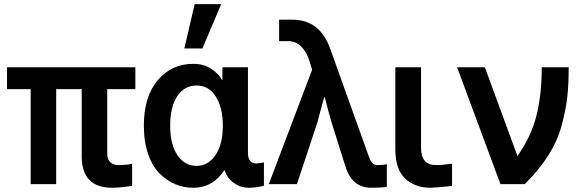

<svg xmlns="http://www.w3.org/2000/svg" viewBox="-20 -888 2788 926"><path d="M13.7 -458V-563.5H632.8V-458H497.1V-144.5Q497.1 -120.1 511.7 -106Q526.4 -91.8 551.8 -91.8Q591.8 -91.8 617.2 -98.6V8.8Q555.7 17.6 521.5 17.6Q374 17.6 374 -134.8V-458H251V0H127.9V-458Z M673.8 -282.2Q673.8 -421.9 740.7 -501Q807.6 -580.1 912.1 -580.1Q961.9 -580.1 998 -556.6Q1034.2 -533.2 1052.7 -500V-563.5H1175.8V-152.3Q1175.8 -125 1186.5 -112.3Q1197.3 -99.6 1212.9 -99.6Q1226.6 -99.6 1252.9 -104.5V7.8Q1215.8 17.6 1177.7 17.6Q1141.6 17.6 1109.4 -4.4Q1077.1 -26.4 1062.5 -68.4Q1007.8 17.6 911.1 17.6Q867.2 17.6 826.7 1Q786.1 -15.6 751 -49.8Q715.8 -84 694.8 -144Q673.8 -204.1 673.8 -282.2ZM800.8 -282.2Q800.8 -190.4 835.9 -139.2Q871.1 -87.9 928.7 -87.9Q983.4 -87.9 1019 -139.6Q1054.7 -191.4 1054.7 -282.2Q1054.7 -368.2 1021 -421.9Q987.3 -475.6 928.7 -475.6Q869.1 -475.6 835 -424.3Q800.8 -373 800.8 -282.2ZM869.1 -654.3 918.9 -868.2H1046.9L956.1 -654.3Z M1276.4 0 1485.4 -551.8 1472.7 -592.8Q1459 -637.7 1432.6 -663.6Q1406.2 -689.5 1372.1 -689.5H1326.2V-793H1389.6Q1521.5 -793 1571.3 -656.2L1759.8 -130.9Q1768.6 -107.4 1778.3 -99.6Q1788.1 -91.8 1801.8 -91.8Q1826.2 -91.8 1845.7 -95.7V13.7Q1814.5 17.6 1770.5 17.6Q1676.8 17.6 1645.5 -86.9L1578.1 -300.8Q1558.6 -368.2 1546.9 -418H1543Q1538.1 -401.4 1527.8 -361.8Q1517.6 -322.3 1511.7 -300.8L1412.1 0Z M1886.7 -168V-563.5H2010.7V-174.8Q2010.7 -91.8 2082 -91.8Q2112.3 -91.8 2160.2 -98.6V8.8Q2075.2 17.6 2055.7 17.6Q1981.4 17.6 1934.1 -26.9Q1886.7 -71.3 1886.7 -168Z M2184.6 -563.5H2318.4L2475.6 -135.7Q2541 -227.5 2566.9 -329.1Q2592.8 -430.7 2592.8 -563.5H2722.7Q2722.7 -479.5 2715.8 -418.9Q2709 -358.4 2689 -283.7Q2668.9 -209 2624.5 -138.7Q2580.1 -68.4 2510.7 0H2393.6Z"/></svg>

Font: Gothic A1
Style: Bold
Weight: 700
Version: Version 2.50